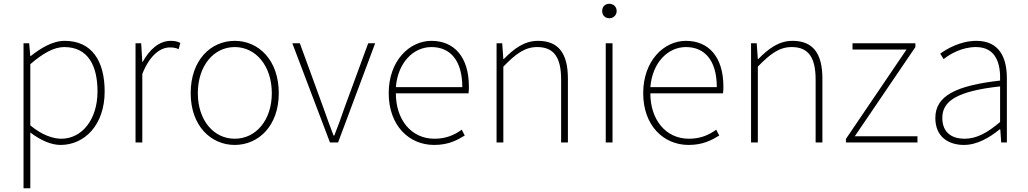

<svg xmlns="http://www.w3.org/2000/svg" viewBox="-20 -757 5459 1020"><path d="M141 -416C208 -474 267 -507 321 -507C450 -507 498 -405 498 -271C498 -124 417 -20 305 -20C263 -20 203 -39 141 -91ZM105 243H141V-53C197 -11 252 13 302 13C428 13 536 -92 536 -271C536 -434 467 -540 324 -540C258 -540 195 -500 143 -459H141L135 -527H105Z M700 0H736V-364C777 -468 835 -505 882 -505C903 -505 912 -503 929 -496L938 -529C920 -538 905 -540 887 -540C824 -540 773 -492 738 -428H736L730 -527H700Z M1227 13C1353 13 1461 -88 1461 -262C1461 -439 1353 -540 1227 -540C1101 -540 993 -439 993 -262C993 -88 1101 13 1227 13ZM1227 -20C1115 -20 1031 -118 1031 -262C1031 -407 1115 -507 1227 -507C1339 -507 1424 -407 1424 -262C1424 -118 1339 -20 1227 -20Z M1733 0H1776L1973 -527H1936L1811 -187C1794 -136 1774 -83 1756 -37H1752C1734 -83 1715 -136 1697 -187L1573 -527H1533Z M2286 13C2364 13 2409 -13 2449 -37L2433 -68C2393 -39 2348 -20 2288 -20C2164 -20 2083 -122 2083 -261H2469C2471 -274 2471 -286 2471 -297C2471 -453 2394 -540 2272 -540C2155 -540 2045 -434 2045 -262C2045 -90 2153 13 2286 13ZM2083 -294C2094 -427 2178 -507 2272 -507C2371 -507 2436 -437 2436 -294Z M2618 0H2654V-403C2721 -472 2769 -507 2834 -507C2924 -507 2961 -450 2961 -334V0H2997V-339C2997 -475 2946 -540 2838 -540C2765 -540 2710 -498 2656 -443H2654L2648 -527H2618Z M3198 0H3234V-527H3198ZM3217 -660C3237 -660 3256 -675 3256 -698C3256 -723 3237 -737 3217 -737C3196 -737 3179 -723 3179 -698C3179 -675 3196 -660 3217 -660Z M3638 13C3716 13 3761 -13 3801 -37L3785 -68C3745 -39 3700 -20 3640 -20C3516 -20 3435 -122 3435 -261H3821C3823 -274 3823 -286 3823 -297C3823 -453 3746 -540 3624 -540C3507 -540 3397 -434 3397 -262C3397 -90 3505 13 3638 13ZM3435 -294C3446 -427 3530 -507 3624 -507C3723 -507 3788 -437 3788 -294Z M3970 0H4006V-403C4073 -472 4121 -507 4186 -507C4276 -507 4313 -450 4313 -334V0H4349V-339C4349 -475 4298 -540 4190 -540C4117 -540 4062 -498 4008 -443H4006L4000 -527H3970Z M4474 0H4854V-33H4521L4843 -507V-527H4509V-494H4796L4474 -19Z M5101 13C5171 13 5237 -26 5291 -70H5294L5299 0H5329V-341C5329 -448 5291 -540 5167 -540C5081 -540 5008 -496 4975 -472L4993 -443C5027 -470 5090 -507 5165 -507C5274 -507 5296 -414 5293 -329C5056 -302 4949 -247 4949 -130C4949 -30 5019 13 5101 13ZM5104 -20C5040 -20 4986 -50 4986 -131C4986 -220 5064 -273 5293 -298V-109C5224 -50 5167 -20 5104 -20Z"/></svg>

Font: Noto Sans CJK JP Thin
Style: Regular
Weight: 250
Designer: Ryoko NISHIZUKA (kana & ideographs); Paul D. Hunt (Latin, Greek & Cyrillic); Wenlong ZHANG (bopomofo); Sandoll Communica
Foundry: Adobe Systems Incorporated
Version: Version 1.004;PS 1.004;hotconv 1.0.82;makeotf.lib2.5.63406